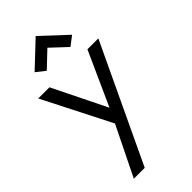

<svg xmlns="http://www.w3.org/2000/svg" viewBox="-277 -713 1003 1003"><g transform="rotate(-45 224.5 -211.0)"><path d="M2.4 -415.5H85L231.4 -118.2L365.7 -415.5H446.3L139.6 233.9H59.1L193.4 -39.6ZM223.6 -655.8 362.8 -525.9 311.5 -486.8 223.6 -569.3 136.2 -486.3 85.9 -525.9Z"/></g></svg>

Font: NMS Futura Pro Book
Style: Regular
Weight: 400
Designer: Blend3rman
Version: Version 0.1